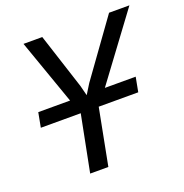

<svg xmlns="http://www.w3.org/2000/svg" viewBox="-124 -800 877 913"><g transform="rotate(-20 314.0 -344.0)"><path d="M47 -359H208L92 -688H187L278 -407L291 -356L322 -406L525 -688H628L384 -359H540L526 -285H326L271 0H179L235 -285H33Z"/></g></svg>

Font: Libra Sans Modern
Style: Italic
Weight: 400
Italic angle: -12°
Foundry: Stefan Peev, Context Ltd
Version: Version 1.000